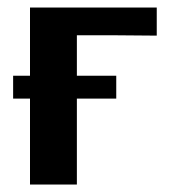

<svg xmlns="http://www.w3.org/2000/svg" viewBox="-20 -492 468 512"><path d="M15 -229V-290H60V-472H398V-397Q378 -397 338 -397.5Q298 -398 278 -398H245H185V-290H290V-229H185V0H60V-229Z"/></svg>

Font: Coval
Style: Bold
Weight: 700
Foundry: Context Ltd
Version: Version 001.000